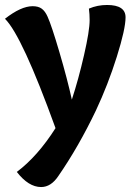

<svg xmlns="http://www.w3.org/2000/svg" viewBox="-20 -505 547 775"><path d="M412.1 -484.9Q486.8 -484.9 486.8 -435.1Q486.8 -388.2 451.4 -275.6Q416 -163.1 367.2 -59.1Q296.9 87.9 215.8 205.1Q186 250 146 250Q95.2 250 47.9 189Q131.8 126 204.1 12.2Q68.8 -361.8 0 -429.2Q64.9 -480 111.8 -480Q134.8 -480 148.4 -470Q162.1 -460 171.9 -438Q188 -402.8 220 -293.9Q252 -185.1 270 -103Q296.9 -185.1 319.3 -283Q341.8 -380.9 341.8 -423.8Q341.8 -448.2 338.9 -470.2Q373 -484.9 412.1 -484.9Z"/></svg>

Font: Sukar
Style: black
Weight: 900
Designer: Dario Muhafara - Ghiath Alsory
Foundry: Dario Muhafara - Ghiath Alsory
Version: Version 1.00 March 27, 2016, initial release